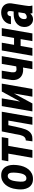

<svg xmlns="http://www.w3.org/2000/svg" viewBox="1342 -1921 589 3313"><g transform="rotate(-90 1636.5 -264.5)"><path d="M26.4 -246.1 30.8 -281.2Q36.1 -331.1 54 -377.4Q71.8 -423.8 101.8 -460.9Q131.8 -498 174.6 -518.8Q217.3 -539.6 272.9 -538.1Q327.6 -537.1 363 -514.6Q398.4 -492.2 418.5 -455.3Q438.5 -418.5 444.6 -373.3Q450.7 -328.1 445.8 -281.7L441.9 -246.6Q435.5 -196.3 418 -149.9Q400.4 -103.5 370.4 -66.9Q340.3 -30.3 297.6 -9.5Q254.9 11.2 199.2 9.8Q145 8.8 109.6 -13.7Q74.2 -36.1 54.2 -72.8Q34.2 -109.4 27.8 -154.5Q21.5 -199.7 26.4 -246.1ZM165 -281.7 161.1 -245.1Q159.7 -229.5 158.2 -206.3Q156.7 -183.1 160.2 -159.7Q163.6 -136.2 175.3 -120.4Q187 -104.5 211.4 -103.5Q238.8 -101.6 257.1 -116Q275.4 -130.4 285.6 -153.3Q295.9 -176.3 301.3 -201.4Q306.6 -226.6 309.1 -247.1L312.5 -282.7Q313.5 -297.9 314.7 -321.5Q315.9 -345.2 312.5 -368.4Q309.1 -391.6 297.1 -407.7Q285.2 -423.8 261.2 -425.3Q234.4 -426.8 217 -412.1Q199.7 -397.5 189 -374.8Q178.2 -352.1 172.9 -326.7Q167.5 -301.3 165 -281.7Z M795.4 -528.3 703.6 0H569.8L661.6 -528.3ZM926.8 -528.3 907.7 -415.5H510.3L530.3 -528.3Z M1266.6 -528.3 1246.6 -414.6H1038.6L1058.1 -528.3ZM1365.2 -528.3 1273.4 0H1140.1L1231.9 -528.3ZM1025.4 -528.3H1157.7L1099.1 -260.3Q1091.8 -226.6 1083 -190.4Q1074.2 -154.3 1060.8 -119.9Q1047.4 -85.4 1026.1 -58.1Q1004.9 -30.8 974.6 -15.1Q944.3 0.5 901.4 0H854L870.1 -114.3L884.3 -115.2Q907.2 -118.2 923.1 -132.6Q939 -147 948.7 -168.5Q958.5 -189.9 964.4 -214.6Q970.2 -239.3 973.6 -262.7Q977.1 -286.1 980.5 -303.2Z M1540.5 -211.4 1713.9 -528.3H1850.1L1758.3 0H1624.5L1679.7 -317.4L1507.8 0H1370.6L1462.4 -528.3H1596.2Z M2324.7 -528.3 2232.9 0H2099.6L2190.9 -528.3ZM2219.2 -303.2 2208 -188Q2190.9 -178.7 2170.9 -172.1Q2150.9 -165.5 2129.9 -162.6Q2108.9 -159.7 2088.4 -159.2Q2027.3 -160.6 1986.1 -185.5Q1944.8 -210.4 1925.8 -255.9Q1906.7 -301.3 1913.1 -361.3L1939.5 -528.8H2073.7L2046.4 -360.8Q2043.9 -338.4 2045.7 -318.6Q2047.4 -298.8 2058.8 -286.9Q2070.3 -274.9 2096.7 -273.9Q2119.1 -273.4 2139.2 -277.6Q2159.2 -281.7 2179.4 -289.1Q2199.7 -296.4 2219.2 -303.2Z M2681.2 -316.4 2661.6 -203.1H2455.6L2475.1 -316.4ZM2556.2 -528.3 2464.4 0H2330.6L2422.4 -528.3ZM2808.1 -528.3 2716.3 0H2583L2674.8 -528.3Z M3062.5 -121.6 3101.6 -366.7Q3103 -380.9 3102.1 -395.5Q3101.1 -410.2 3094 -420.7Q3086.9 -431.2 3068.8 -431.6Q3049.3 -432.1 3037.6 -423.3Q3025.9 -414.6 3019.5 -400.4Q3013.2 -386.2 3010.3 -370.6L2876.5 -369.6Q2878.9 -409.7 2896.7 -441.2Q2914.6 -472.7 2942.9 -494.6Q2971.2 -516.6 3006.6 -527.8Q3042 -539.1 3080.1 -538.6Q3132.8 -537.6 3169.4 -515.6Q3206.1 -493.7 3223.1 -455.1Q3240.2 -416.5 3234.9 -363.8L3197.3 -127.9Q3192.9 -99.1 3189.7 -68.1Q3186.5 -37.1 3196.3 -8.3L3195.8 0L3065.4 0.5Q3057.1 -29.3 3057.9 -60.3Q3058.6 -91.3 3062.5 -121.6ZM3113.8 -322.8 3100.1 -240.7 3056.6 -241.2Q3037.6 -240.7 3021.7 -234.1Q3005.9 -227.5 2993.4 -215.6Q2981 -203.6 2973.4 -188.2Q2965.8 -172.9 2963.9 -153.8Q2961.9 -141.1 2963.6 -128.2Q2965.3 -115.2 2972.9 -106.4Q2980.5 -97.7 2996.1 -97.2Q3013.2 -97.2 3029.8 -104.2Q3046.4 -111.3 3057.6 -124.5Q3068.8 -137.7 3070.8 -155.3L3095.2 -100.6Q3086.9 -78.6 3074.5 -58.3Q3062 -38.1 3045.2 -22.2Q3028.3 -6.3 3007.1 2.4Q2985.8 11.2 2959 10.7Q2916.5 10.3 2886 -11.5Q2855.5 -33.2 2840.3 -67.9Q2825.2 -102.5 2827.1 -144Q2829.1 -190.9 2848.6 -224.9Q2868.2 -258.8 2899.2 -280.8Q2930.2 -302.7 2970 -313Q3009.8 -323.2 3053.2 -323.2Z"/></g></svg>

Font: Roboto Condensed
Style: Bold Italic
Weight: 700
Italic angle: -12°
Designer: Christian Robertson
Foundry: Google
Version: Version 3.0